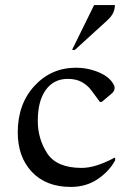

<svg xmlns="http://www.w3.org/2000/svg" viewBox="-20 -727 519 757"><path d="M259 10Q162 10 106 -49Q50 -108 50 -205Q50 -317 116 -388.5Q182 -460 280 -460Q320 -460 358 -446.5Q396 -433 416 -411Q432 -392 432 -381Q432 -367 419 -357L381 -325H374L340 -371Q325 -391 302.5 -403.5Q280 -416 247 -416Q192 -416 160.5 -372.5Q129 -329 129 -251Q129 -179 166.5 -122Q204 -65 302 -65Q357 -65 431 -105H434V-95Q411 -52 365.5 -21Q320 10 259 10ZM264 -530 351 -707H433Q433 -692 426.5 -677Q420 -662 400 -644L275 -530Z"/></svg>

Font: Spectral
Style: Regular
Weight: 400
Designer: Jean-Baptiste Levee
Foundry: Production Type
Version: Version 1.002